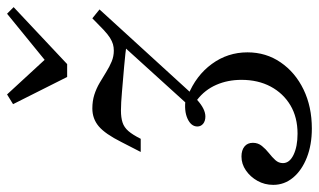

<svg xmlns="http://www.w3.org/2000/svg" viewBox="-266 -507 899 541"><g transform="rotate(-90 183.5 -236.5)"><path d="M91.9 192.7Q46 192.7 10.1 178.6Q-25.8 164.5 -46.4 139.9Q-66.9 115.3 -66.9 83.9Q-66.9 59.7 -55.6 39.5Q-44.4 19.4 -26.2 6.9Q-8.1 -5.6 12.9 -5.6Q30.6 -5.6 41.1 2.8Q51.6 11.3 51.6 26.6Q51.6 41.1 42.7 52Q33.9 62.9 22.6 71.8Q11.3 80.6 2.8 89.9Q-5.6 99.2 -5.6 111.3Q-5.6 129.8 17.7 141.1Q41.1 152.4 77.4 152.4Q123.4 152.4 157.3 132.3Q191.1 112.1 210.1 76.6Q229 41.1 229 -5.6Q229 -44.4 214.9 -76.6Q200.8 -108.9 172.6 -130.6Q146.8 -107.3 125.8 -107.3Q112.9 -107.3 105.2 -113.7Q97.6 -120.2 97.6 -129.8Q97.6 -147.6 119.8 -157.7Q141.9 -167.7 175.8 -162.9L150.8 -147.6L323.4 -337.9L337.9 -328.2Q303.2 -333.1 265.7 -336.3Q228.2 -339.5 195.6 -342.3Q162.9 -345.2 142.7 -345.2Q122.6 -345.2 108.9 -340.7Q95.2 -336.3 84.7 -324.2Q74.2 -312.1 62.9 -289.5H25.8L54 -344.4Q76.6 -389.5 98 -407.7Q119.4 -425.8 148.4 -425.8Q169.4 -425.8 187.1 -420.2Q204.8 -414.5 220.6 -405.2Q236.3 -396 251.2 -386.7Q266.1 -377.4 280.6 -371.4Q295.2 -365.3 311.3 -365.3Q321 -365.3 329.4 -367.7Q337.9 -370.2 347.6 -376.2Q357.3 -382.3 370.2 -394.4Q383.1 -406.5 402.4 -425.8L427.4 -405.6L191.1 -146.8L184.7 -156.5Q241.1 -133.9 273.8 -89.1Q306.5 -44.4 306.5 11.3Q306.5 63.7 278.2 104.8Q250 146 201.6 169.4Q153.2 192.7 91.9 192.7ZM415.3 -666.1 433.9 -647.6 273.4 -496.8H237.1L160.5 -649.2L187.9 -666.1L300 -544.4L262.9 -541.9Z"/></g></svg>

Font: Playfair 9pt
Style: Italic
Weight: 400
Italic angle: -15.6°
Designer: Claus Eggers Sørensen
Foundry: Claus Eggers Sørensen
Version: Version 2.001;gftools[0.9.30]